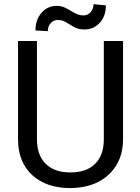

<svg xmlns="http://www.w3.org/2000/svg" viewBox="-20 -912 688 941"><path d="M583 -710.9V-227.5Q582.5 -127 519.8 -63Q457 1 349.6 8.8L324.7 9.8Q208 9.8 138.7 -53.2Q69.3 -116.2 68.4 -226.6V-710.9H161.1V-229.5Q161.1 -152.3 203.6 -109.6Q246.1 -66.9 324.7 -66.9Q404.3 -66.9 446.5 -109.4Q488.8 -151.9 488.8 -229V-710.9ZM499 -885.7Q499 -833 469 -800.3Q439 -767.6 394 -767.6Q374 -767.6 359.4 -772.5Q344.7 -777.3 321 -792.5Q297.4 -807.6 286.9 -810.8Q276.4 -814 262.7 -814Q242.7 -814 228.5 -798.6Q214.4 -783.2 214.4 -759.3L153.8 -762.7Q153.8 -814.9 183.3 -849.1Q212.9 -883.3 258.3 -883.3Q275.4 -883.3 289.1 -878.4Q302.7 -873.5 326.2 -859.4Q349.6 -845.2 362.1 -840.8Q374.5 -836.4 389.6 -836.4Q410.6 -836.4 424.6 -853Q438.5 -869.6 438.5 -891.6Z"/></svg>

Font: APIMedia Roboto
Style: Regular
Weight: 400
Designer: Google
Version: Version 2.137; 2017